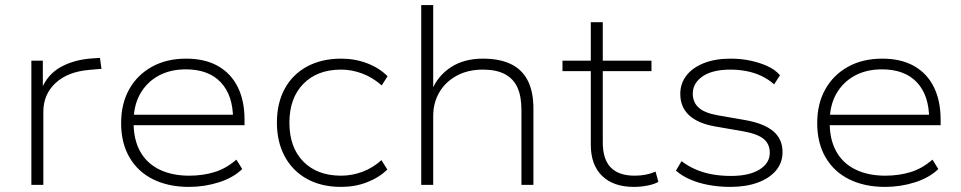

<svg xmlns="http://www.w3.org/2000/svg" viewBox="-20 -725 3770 753"><path d="M103 0V-487H148V-374H142Q166 -433 218 -462Q270 -491 342 -496L372 -498L378 -455L331 -451Q246 -444 198 -399.5Q150 -355 150 -287V0Z M721 8Q641 8 581 -21.5Q521 -51 488 -107.5Q455 -164 455 -242Q455 -318 486.5 -374.5Q518 -431 575.5 -463Q633 -495 710 -495Q784 -495 835 -466Q886 -437 912.5 -383.5Q939 -330 939 -256V-234H485V-275H916L894 -258Q894 -351 846 -402Q798 -453 709 -453Q647 -453 601 -427.5Q555 -402 529.5 -356.5Q504 -311 504 -249V-243Q504 -177 530 -130.5Q556 -84 605.5 -60Q655 -36 722 -36Q775 -36 821 -50Q867 -64 907 -99L930 -62Q895 -28 838.5 -10Q782 8 721 8Z M1318 8Q1241 8 1184.5 -23Q1128 -54 1097 -111Q1066 -168 1066 -244Q1066 -321 1097 -377.5Q1128 -434 1185 -464.5Q1242 -495 1318 -495Q1372 -495 1419.5 -477Q1467 -459 1500 -426L1477 -390Q1442 -421 1401 -436.5Q1360 -452 1318 -452Q1224 -452 1169.5 -396Q1115 -340 1115 -244Q1115 -147 1169.5 -91.5Q1224 -36 1318 -36Q1361 -36 1402 -51.5Q1443 -67 1476 -97L1499 -60Q1466 -28 1419 -10Q1372 8 1318 8Z M1632 0V-705H1679V-370H1673Q1697 -428 1748.5 -461.5Q1800 -495 1874 -495Q1937 -495 1981 -475Q2025 -455 2048.5 -411.5Q2072 -368 2072 -298V0H2025V-294Q2025 -348 2009 -382.5Q1993 -417 1959.5 -434.5Q1926 -452 1874 -452Q1815 -452 1771 -428Q1727 -404 1703 -363Q1679 -322 1679 -270V0Z M2466 8Q2386 8 2341.5 -35Q2297 -78 2297 -158V-446H2186V-487H2297V-638H2344V-487H2535V-446H2344V-167Q2344 -100 2375.5 -68Q2407 -36 2469 -36Q2492 -36 2512.5 -40Q2533 -44 2551 -52L2562 -12Q2548 -3 2520.5 2.5Q2493 8 2466 8Z M2844 8Q2800 8 2759.5 0.5Q2719 -7 2686 -21.5Q2653 -36 2631 -56L2653 -93Q2679 -73 2709.5 -60Q2740 -47 2774.5 -41Q2809 -35 2846 -35Q2918 -35 2958.5 -60Q2999 -85 2999 -126Q2999 -160 2975 -180Q2951 -200 2895 -210L2785 -229Q2717 -241 2682.5 -273Q2648 -305 2648 -357Q2648 -397 2671.5 -428Q2695 -459 2739.5 -477Q2784 -495 2845 -495Q2885 -495 2921.5 -487.5Q2958 -480 2989 -466Q3020 -452 3039 -430L3016 -394Q2994 -414 2966.5 -427Q2939 -440 2908 -446Q2877 -452 2845 -452Q2774 -452 2735.5 -425.5Q2697 -399 2697 -358Q2697 -324 2720 -303Q2743 -282 2794 -273L2903 -254Q2976 -241 3012.5 -210.5Q3049 -180 3049 -128Q3049 -87 3023.5 -56.5Q2998 -26 2952 -9Q2906 8 2844 8Z M3451 8Q3371 8 3311 -21.5Q3251 -51 3218 -107.5Q3185 -164 3185 -242Q3185 -318 3216.5 -374.5Q3248 -431 3305.5 -463Q3363 -495 3440 -495Q3514 -495 3565 -466Q3616 -437 3642.5 -383.5Q3669 -330 3669 -256V-234H3215V-275H3646L3624 -258Q3624 -351 3576 -402Q3528 -453 3439 -453Q3377 -453 3331 -427.5Q3285 -402 3259.5 -356.5Q3234 -311 3234 -249V-243Q3234 -177 3260 -130.5Q3286 -84 3335.5 -60Q3385 -36 3452 -36Q3505 -36 3551 -50Q3597 -64 3637 -99L3660 -62Q3625 -28 3568.5 -10Q3512 8 3451 8Z"/></svg>

Font: Nunito Sans 10pt SemiExpanded ExtraLight
Style: Regular
Weight: 250
Width: 6
Designer: Vernon Adams
Foundry: Vernon Adams
Version: Version 3.101;gftools[0.9.27]